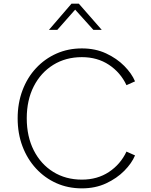

<svg xmlns="http://www.w3.org/2000/svg" viewBox="-20 -1023 828 1055"><path d="M430 12Q504 12 563 -15.5Q622 -43 663 -84.5Q704 -126 722 -169L675 -190Q642 -120 578.5 -78Q515 -36 430 -36Q341 -36 272.5 -78.5Q204 -121 165.5 -197Q127 -273 127 -373Q127 -473 165.5 -548.5Q204 -624 272.5 -666.5Q341 -709 430 -709Q515 -709 578.5 -667Q642 -625 675 -555L722 -576Q704 -619 663 -660.5Q622 -702 563 -729.5Q504 -757 430 -757Q354 -757 290 -728.5Q226 -700 178 -648.5Q130 -597 103.5 -526.5Q77 -456 77 -373Q77 -289 103.5 -219Q130 -149 178 -97Q226 -45 290 -16.5Q354 12 430 12ZM249 -859H295L393 -970L493 -859H539L413 -1003H373Z"/></svg>

Font: Plus Jakarta Sans ExtraLight
Style: Regular
Weight: 200
Designer: Gumpita Rahayu
Foundry: Tokotype
Version: Version 2.004; ttfautohint (v1.8.3)